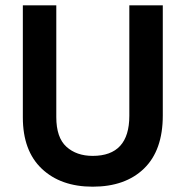

<svg xmlns="http://www.w3.org/2000/svg" viewBox="-20 -694 699 723"><path d="M467 -258V-674H593V-259Q593 -128 522.5 -59.5Q452 9 329 9Q209 9 137.5 -58.5Q66 -126 66 -252V-674H192V-253Q192 -176 230 -141.5Q268 -107 329 -107Q467 -107 467 -258Z"/></svg>

Font: Hind Semibold
Style: Regular
Weight: 600
Designer: Manushi Parikh, Satya Rajpurohit
Foundry: Indian Type Foundry
Version: Version 1.201;PS 1.0;hotconv 1.0.78;makeotf.lib2.5.61930; tt